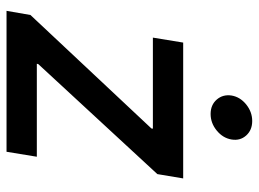

<svg xmlns="http://www.w3.org/2000/svg" viewBox="-122 -670 792 588"><g transform="rotate(90 274.0 -376.0)"><path d="M13.2 0 25.9 -73.2 373.5 -443.8 374 -448.2H95.2L110.4 -541H526.4L513.2 -461.9L176.3 -97.2L175.3 -92.8H460L444.8 0ZM329.1 -625Q301.3 -625 284.9 -643.8Q268.6 -662.6 272.5 -689Q276.9 -715.3 299.8 -733.9Q322.8 -752.4 350.6 -752.4Q378.4 -752.4 395 -733.9Q411.6 -715.3 407.2 -689Q402.8 -662.6 379.9 -643.8Q356.9 -625 329.1 -625Z"/></g></svg>

Font: Inter 17pt Medium
Style: Italic
Weight: 500
Italic angle: -9.3988°
Version: Version 4.001;git-66647c0bb